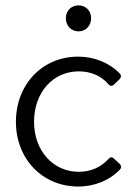

<svg xmlns="http://www.w3.org/2000/svg" viewBox="-20 -681 499 713"><path d="M224.6 -613.3C224.6 -585 245.1 -564.5 271.5 -564.5C297.9 -564.5 318.4 -585 318.4 -613.3C318.4 -641.6 297.9 -661.1 271.5 -661.1C245.1 -661.1 224.6 -641.6 224.6 -613.3ZM270.5 11.7C332 11.7 387.7 -11.7 425.8 -51.8C431.6 -58.6 430.7 -66.4 423.8 -73.2L403.3 -91.8C395.5 -99.6 388.7 -97.7 381.8 -89.8C354.5 -59.6 316.4 -43 272.5 -43C177.7 -43 106.4 -121.1 106.4 -228.5C106.4 -337.9 176.8 -416 272.5 -416C317.4 -416 355.5 -399.4 381.8 -369.1C388.7 -361.3 395.5 -359.4 403.3 -367.2L422.9 -385.7C429.7 -392.6 431.6 -400.4 424.8 -408.2C386.7 -447.3 331.1 -470.7 270.5 -470.7C137.7 -470.7 39.1 -368.2 39.1 -228.5C39.1 -90.8 137.7 11.7 270.5 11.7Z"/></svg>

Font: Ed Sans Neue Light
Style: Regular
Weight: 300
Designer: Stephen Hutchings
Version: Version 1.004;PS 001.004;hotconv 1.0.88;makeotf.lib2.5.64775